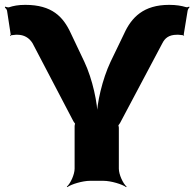

<svg xmlns="http://www.w3.org/2000/svg" viewBox="-44 -744 800 790"><path d="M-15 -700 0 -602C0 -601 -2 -599 -3 -598L1 -596C1 -597 1 -599 2 -599C8 -599 14 -601 21 -601H28C54 -601 76 -589 90 -566L258 -245C259 -244 265 -234 266 -234V-238C265 -238 263 -227 263 -226V-50C263 -26 246 11 231 24L233 26C249 14 296 0 326 0H382C412 0 459 14 475 26L477 24C462 11 445 -26 445 -50V-219C445 -220 443 -231 442 -231V-227C443 -227 449 -237 450 -238L624 -566C634 -586 650 -601 684 -601H690C697 -601 705 -599 710 -599C711 -599 710 -597 710 -597L714 -598C713 -599 712 -601 712 -602L728 -700C729 -705 733 -712 736 -714L734 -717C731 -715 725 -713 720 -715C703 -720 682 -724 652 -724C547 -724 497 -673 466 -604L411 -490C377 -418 354 -318 354 -260H358C358 -318 337 -418 303 -490L247 -608C216 -675 170 -724 60 -724C31 -724 11 -720 -7 -714C-11 -713 -19 -715 -22 -717L-24 -713C-21 -711 -16 -705 -15 -700Z"/></svg>

Font: Asimov
Style: EdgeWide
Weight: 500
Designer: Google
Version: Version 2.000980: 2014